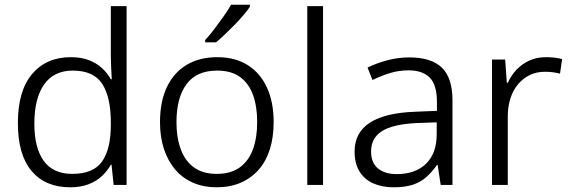

<svg xmlns="http://www.w3.org/2000/svg" viewBox="-20 -786 2424 816"><path d="M278 10Q173 10 114.5 -59Q56 -128 56 -263Q56 -400 116.5 -471.5Q177 -543 281 -543Q325 -543 357.5 -530.5Q390 -518 413 -497Q436 -476 451 -449H455Q454 -469 452.5 -497Q451 -525 451 -545V-760H518V0H463L454 -86H451Q436 -59 413 -37.5Q390 -16 356.5 -3Q323 10 278 10ZM287 -47Q377 -47 414 -100Q451 -153 451 -254V-266Q451 -373 414.5 -429.5Q378 -486 289 -486Q209 -486 167.5 -427Q126 -368 126 -261Q126 -157 166 -102Q206 -47 287 -47Z M1143 -267Q1143 -203 1127 -152Q1111 -101 1079.5 -65Q1048 -29 1003 -9.5Q958 10 900 10Q846 10 801.5 -9Q757 -28 725.5 -64.5Q694 -101 677 -152Q660 -203 660 -267Q660 -355 689.5 -416.5Q719 -478 773.5 -510.5Q828 -543 904 -543Q979 -543 1032.5 -509.5Q1086 -476 1114.5 -414Q1143 -352 1143 -267ZM730 -267Q730 -201 748.5 -151Q767 -101 805 -74Q843 -47 901 -47Q961 -47 999 -74.5Q1037 -102 1055 -151.5Q1073 -201 1073 -267Q1073 -333 1055.5 -382Q1038 -431 1000.5 -458.5Q963 -486 903 -486Q815 -486 772.5 -428Q730 -370 730 -267ZM1042 -757Q1032 -742 1015 -722Q998 -702 977.5 -681Q957 -660 936.5 -640.5Q916 -621 898 -606H852V-616Q870 -635 890.5 -662Q911 -689 930.5 -716.5Q950 -744 962 -766H1042Z M1353 0H1286V-760H1353Z M1720 -542Q1813 -542 1858 -498.5Q1903 -455 1903 -360V0H1853L1840 -85H1837Q1817 -56 1792.5 -34Q1768 -12 1734.5 -1Q1701 10 1653 10Q1603 10 1565.5 -7Q1528 -24 1507.5 -58Q1487 -92 1487 -142Q1487 -222 1551 -264Q1615 -306 1742 -311L1837 -315V-351Q1837 -426 1806 -456.5Q1775 -487 1717 -487Q1675 -487 1637.5 -475.5Q1600 -464 1563 -446L1542 -499Q1579 -517 1625 -529.5Q1671 -542 1720 -542ZM1750 -263Q1649 -258 1603 -228.5Q1557 -199 1557 -142Q1557 -94 1586.5 -70Q1616 -46 1666 -46Q1745 -46 1790.5 -90Q1836 -134 1836 -216V-266Z M2300 -543Q2318 -543 2336 -541Q2354 -539 2369 -535L2360 -473Q2345 -477 2329 -479Q2313 -481 2296 -481Q2261 -481 2232.5 -467.5Q2204 -454 2182.5 -429Q2161 -404 2149.5 -368.5Q2138 -333 2138 -290V0H2071V-533H2127L2134 -434H2138Q2152 -465 2175 -489.5Q2198 -514 2229.5 -528.5Q2261 -543 2300 -543Z"/></svg>

Font: Noto Sans Oriya Light
Style: Regular
Weight: 300
Version: Version 2.003